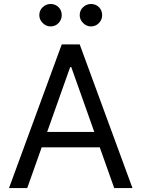

<svg xmlns="http://www.w3.org/2000/svg" viewBox="-20 -952 716 972"><path d="M117.9 0H25.6L292.6 -727.3H383.5L650.6 0H558.2L340.9 -612.2H335.2ZM152 -284.1H524.1V-206H152ZM235.8 -818.2Q213.4 -818.2 196.2 -835.4Q179 -852.6 179 -875Q179 -899.5 196.2 -915.7Q213.4 -931.8 235.8 -931.8Q260.3 -931.8 276.5 -915.7Q292.6 -899.5 292.6 -875Q292.6 -852.6 276.5 -835.4Q260.3 -818.2 235.8 -818.2ZM440.3 -818.2Q418 -818.2 400.7 -835.4Q383.5 -852.6 383.5 -875Q383.5 -899.5 400.7 -915.7Q418 -931.8 440.3 -931.8Q464.8 -931.8 481 -915.7Q497.2 -899.5 497.2 -875Q497.2 -852.6 481 -835.4Q464.8 -818.2 440.3 -818.2Z"/></svg>

Font: InterMG
Style: Regular
Weight: 400
Designer: Rasmus Andersson
Foundry: rsms
Version: Version 3.019;December 26, 2023;FontCreator 15.0.0.2955 64-b